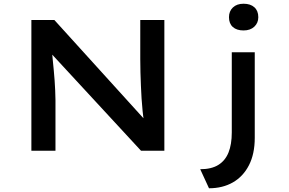

<svg xmlns="http://www.w3.org/2000/svg" viewBox="-20 -807 1547 1028"><path d="M148 0V-700H271L767 -153L751 -149Q747 -180 743.5 -213Q740 -246 738 -279.5Q736 -313 734.5 -348Q733 -383 732 -418.5Q731 -454 731 -490V-700H860V0H735L237 -539L257 -546Q260 -515 262.5 -486Q265 -457 268 -429.5Q271 -402 272.5 -375.5Q274 -349 275.5 -323Q277 -297 277 -271V0ZM1099 201 1052 99Q1112 99 1149 76Q1186 53 1203.5 9.5Q1221 -34 1221 -98V-527H1344V-69Q1344 17 1313 77.5Q1282 138 1227 169.5Q1172 201 1099 201ZM1284 -644Q1247 -644 1226.5 -662.5Q1206 -681 1206 -715Q1206 -747 1227 -767Q1248 -787 1284 -787Q1321 -787 1342 -768Q1363 -749 1363 -715Q1363 -684 1341.5 -664Q1320 -644 1284 -644Z"/></svg>

Font: Lexend Mega Medium
Style: Regular
Weight: 500
Version: Version 1.007